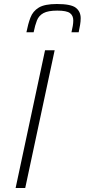

<svg xmlns="http://www.w3.org/2000/svg" viewBox="-20 -939 423 959"><path d="M58 0 205 -688H253L106 0ZM112 -778Q120 -819 132 -851Q144 -883 173.5 -901Q203 -919 264 -919Q335 -919 359 -900Q383 -881 383 -848Q383 -832 380 -814.5Q377 -797 373 -778H337Q341 -795 343.5 -809.5Q346 -824 346 -837Q346 -861 329.5 -873.5Q313 -886 266 -886Q220 -886 197 -873.5Q174 -861 164.5 -837Q155 -813 148 -778Z"/></svg>

Font: Saira ExtraLight
Style: Italic
Weight: 200
Italic angle: -12°
Designer: Hector Gatti with collaboration of the Omnibus-Type team
Foundry: Omnibus-Type
Version: Version 1.100; ttfautohint (v1.8.3)